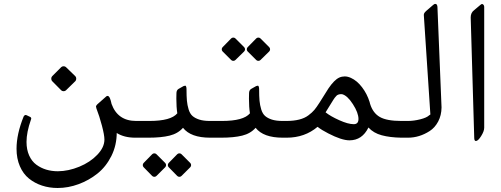

<svg xmlns="http://www.w3.org/2000/svg" viewBox="-20 -687 2498 958"><path d="M240.2 -282.2Q235.8 -286.6 235.8 -294.4Q235.8 -302.2 240.2 -306.6L285.6 -352.1Q290 -356.4 297.4 -356.4Q304.7 -356.4 309.1 -352.1L356 -306.6Q360.4 -302.2 360.4 -294.4Q360.4 -286.6 356 -282.2L309.1 -236.3Q304.7 -231.9 297.4 -231.9Q290 -231.9 285.6 -236.3ZM62.5 55.2Q62.5 -18.1 98.1 -106Q104.5 -116.7 113.3 -111.8L130.9 -103.5Q138.7 -99.1 134.3 -89.8Q112.3 -26.9 112.3 21Q112.3 59.6 125.5 88.9Q138.7 118.2 161.4 134.8Q184.1 151.4 210.9 159.4Q237.8 167.5 269 167.5Q321.8 167 375.7 144.8Q429.7 122.6 465.3 85.4Q501 48.3 501 9.3Q501 -13.2 488.5 -60.3Q476.1 -107.4 460.9 -146.5Q460.4 -152.3 459.2 -154.5Q458 -156.7 460.9 -160.6Q463.9 -164.6 464.4 -165.3Q464.8 -166 468.3 -168.9L509.3 -205.1Q512.7 -208.5 516.6 -208.5Q520 -208.5 523.2 -205.3Q526.4 -202.1 528.6 -196.5Q530.8 -190.9 532.2 -186.3Q533.7 -181.6 534.9 -175.8Q536.1 -169.9 536.6 -168.5Q567.4 -83.5 659.2 -83.5H686V0H654.8Q599.6 0 562.5 -23.4V-25.9Q562.5 37.6 535.9 91.1Q509.3 144.5 466.6 178.7Q423.8 212.9 372.1 231.9Q320.3 251 267.6 251Q226.1 251 189.7 239Q153.3 227.1 124.5 203.9Q95.7 180.7 79.1 142.3Q62.5 104 62.5 55.2Z M684.6 -83.5H725.6Q833 -83.5 864.7 -121.6Q859.9 -152.3 859.9 -194.8Q859.9 -198.7 860.1 -207.8Q860.4 -216.8 860.4 -221.7Q860.4 -236.8 870.6 -243.2L895.5 -257.3Q900.9 -259.3 903.8 -259.5Q906.7 -259.8 908.2 -256.1Q909.7 -252.4 910.2 -249.3Q910.6 -246.1 910.6 -241.7Q910.6 -206.5 912.6 -184.6Q914.6 -162.6 921.1 -141.1Q927.7 -119.6 940.4 -108.4Q953.1 -97.2 974.4 -90.3Q995.6 -83.5 1027.3 -83.5H1047.9V0H1028.8Q931.6 0 893.1 -49.3Q867.7 -20.5 826.2 -10.3Q784.7 0 720.7 0H684.6Q668.5 -1 656.2 -13.2Q644 -25.4 644 -41.5Q644 -57.6 656.5 -70.6Q668.9 -83.5 684.6 -83.5ZM821.8 126 864.3 82.5Q868.7 78.1 875 78.1Q881.3 78.1 885.7 82.5L929.2 126Q933.6 130.4 933.6 136.7Q933.6 143.1 929.2 147.5L885.7 190.9Q881.3 195.3 875 195.3Q868.7 195.3 864.3 190.9L821.8 147.5Q817.4 143.1 817.4 136.7Q817.4 130.4 821.8 126ZM696.8 126 739.3 82.5Q743.7 78.1 750 78.1Q756.3 78.1 760.7 82.5L804.2 126Q808.6 130.4 808.6 136.7Q808.6 143.1 804.2 147.5L760.7 190.9Q756.3 195.3 750 195.3Q743.7 195.3 739.3 190.9L696.8 147.5Q692.4 143.1 692.4 136.7Q692.4 130.4 696.8 126Z M1215.8 -430.2Q1211.4 -434.6 1211.4 -440.9Q1211.4 -447.3 1215.8 -451.7L1258.3 -495.1Q1262.7 -499.5 1269 -499.5Q1275.4 -499.5 1279.8 -495.1L1323.2 -451.7Q1327.6 -447.3 1327.6 -440.9Q1327.6 -434.6 1323.2 -430.2L1279.8 -387.7Q1275.4 -383.3 1269 -383.3Q1262.7 -383.3 1258.3 -387.7ZM1090.8 -430.2Q1086.4 -434.6 1086.4 -440.9Q1086.4 -447.3 1090.8 -451.7L1133.3 -495.1Q1137.7 -499.5 1144 -499.5Q1150.4 -499.5 1154.8 -495.1L1198.2 -451.7Q1202.6 -447.3 1202.6 -440.9Q1202.6 -434.6 1198.2 -430.2L1154.8 -387.7Q1150.4 -383.3 1144 -383.3Q1137.7 -383.3 1133.3 -387.7ZM1046.9 -83.5H1087.9Q1195.3 -83.5 1227.1 -121.6Q1222.2 -152.3 1222.2 -194.8Q1222.2 -198.7 1222.4 -207.8Q1222.7 -216.8 1222.7 -221.7Q1222.7 -236.8 1232.9 -243.2L1257.8 -257.3Q1263.2 -259.3 1266.1 -259.5Q1269 -259.8 1270.5 -256.1Q1272 -252.4 1272.5 -249.3Q1272.9 -246.1 1272.9 -241.7Q1272.9 -206.5 1274.9 -184.6Q1276.9 -162.6 1283.4 -141.1Q1290 -119.6 1302.7 -108.4Q1315.4 -97.2 1336.7 -90.3Q1357.9 -83.5 1389.6 -83.5H1410.2V0H1391.1Q1293.9 0 1255.4 -49.3Q1230 -20.5 1188.5 -10.3Q1147 0 1083 0H1046.9Q1030.8 -1 1018.6 -13.2Q1006.3 -25.4 1006.3 -41.5Q1006.3 -57.6 1018.8 -70.6Q1031.2 -83.5 1046.9 -83.5Z M1745.1 -67.4Q1768.6 -67.4 1768.6 -93.3Q1768.6 -124 1741 -167Q1713.4 -210 1687.5 -216.8Q1686.5 -217.3 1680.9 -217.3Q1675.3 -217.3 1671.6 -216.1Q1668 -214.8 1665 -213.6Q1662.1 -212.4 1658.7 -209Q1649.9 -200.2 1642.6 -188Q1637.2 -178.7 1604.5 -126.5Q1628.9 -106.9 1672.9 -87.2Q1716.8 -67.4 1745.1 -67.4ZM1408.7 -83.5Q1481.9 -83.5 1518.6 -111.3Q1537.6 -125.5 1548.6 -138.7Q1559.6 -151.9 1574.2 -174.8L1618.7 -245.6Q1647.5 -288.1 1672.4 -299.8Q1685.5 -305.7 1700.2 -305.7Q1714.8 -305.7 1731 -298.3Q1761.2 -284.7 1786.4 -251.7Q1811.5 -218.8 1824.2 -178.2Q1824.7 -176.8 1825.4 -173.3Q1826.2 -169.9 1826.7 -168.5Q1840.8 -123 1875.2 -103.3Q1909.7 -83.5 1982.4 -83.5V0Q1925.8 -1 1884.8 -12Q1843.8 -22.9 1818.4 -50.8Q1787.1 13.2 1723.6 13.2Q1684.6 13.2 1617.7 -21.5Q1585 -38.1 1564.5 -54.2Q1500.5 0 1410.2 0Q1394 -1 1381.3 -13.4Q1368.7 -25.9 1368.7 -41.5Q1368.7 -57.1 1381.3 -69.8Q1394 -82.5 1408.7 -83.5Z M1981.4 -83.5H2015.6Q2044.4 -83.5 2076.7 -91.6Q2108.9 -99.6 2121.6 -111.8L2127.4 -115.7L2094.7 -611.8Q2094.7 -617.2 2096.9 -621.3Q2099.1 -625.5 2106.4 -632.3L2139.2 -660.6Q2146 -667.5 2152.3 -667.5Q2161.1 -667.5 2162.6 -653.3L2183.1 -150.9Q2182.6 -111.3 2166.3 -80.6Q2149.9 -49.8 2124 -33.2Q2072.3 0 2015.6 0H1981.4Q1966.3 0 1953.6 -12.7Q1940.9 -25.4 1940.9 -41.7Q1940.9 -58.1 1953.1 -70.8Q1965.3 -83.5 1981.4 -83.5Z M2396 -651.9V-49.8Q2396 -32.2 2380.6 -7.8Q2365.2 16.6 2354.5 16.6Q2346.2 16.6 2346.2 0L2328.6 -600.1Q2328.6 -624 2346.2 -636.7L2377 -662.6Q2383.3 -668.5 2387.7 -666.5Q2396 -662.6 2396 -651.9Z"/></svg>

Font: Nika
Style: Regular
Weight: 400
Designer: Mohammad Saleh Souzanchi
Foundry: http://font-store.ir
Version: Version:1.0.0;RFB:1.2.5;Building:2016-05-25 11:08:22.297533